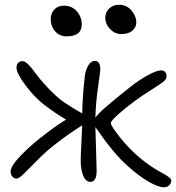

<svg xmlns="http://www.w3.org/2000/svg" viewBox="-20 -734 746 813"><path d="M493.2 -589.8Q466.3 -589.8 446 -611.1Q425.8 -632.3 425.8 -659.2Q425.8 -682.1 442.4 -698Q459 -713.9 483.9 -713.9Q515.6 -713.9 536.4 -689.9Q557.1 -666 557.1 -638.2Q557.1 -619.6 541 -604.7Q524.9 -589.8 493.2 -589.8ZM262.2 -580.1Q232.4 -580.1 213.6 -601.3Q194.8 -622.6 194.8 -653.8Q194.8 -677.2 210 -693.6Q225.1 -710 249 -710Q285.2 -710 305.7 -685.8Q326.2 -661.6 326.2 -630.9Q326.2 -580.1 262.2 -580.1ZM50.8 22Q39.1 22 32 13.4Q24.9 4.9 24.9 -7.8Q24.9 -31.2 71.3 -78.9Q117.7 -126.5 183.1 -174.8Q212.9 -198.2 259.8 -228Q221.2 -249.5 166 -291Q125 -323.2 87.4 -373.5Q49.8 -423.8 49.8 -448.2Q49.8 -460 56.4 -467.5Q63 -475.1 75.2 -475.1Q85.9 -475.1 100.6 -460.2Q115.2 -445.3 130.6 -423.6Q146 -401.9 176.5 -368.7Q207 -335.4 242.2 -307.1Q287.6 -275.9 328.1 -253.9Q329.6 -333.5 339.8 -417Q342.8 -437.5 354 -456.8Q365.2 -476.1 381.8 -476.1Q404.8 -476.1 404.8 -439Q404.8 -433.6 395.3 -366.7Q385.7 -299.8 383.8 -236.8Q386.2 -239.7 392.6 -246.6Q398.9 -253.4 401.9 -256.8Q430.2 -285.2 527.8 -362.8Q564.9 -392.6 604 -414.3Q643.1 -436 661.1 -436Q685.1 -436 685.1 -410.2Q685.1 -398.9 671.4 -387.7Q657.7 -376.5 619.6 -352.8Q581.5 -329.1 553.2 -308.1Q511.2 -277.3 480.2 -249.5Q449.2 -221.7 449.2 -212.9Q449.2 -201.7 486.8 -153.8Q524.4 -106 571.8 -65.9Q595.2 -45.9 622.1 -28.3Q648.9 -10.7 665.5 -2.2Q682.1 6.3 693.6 14.9Q705.1 23.4 705.1 30.8Q705.1 42 696.5 50.5Q688 59.1 674.8 59.1Q650.4 59.1 608.6 34.9Q566.9 10.7 521 -30.8Q462.9 -82 395 -180.2Q387.7 -189.9 383.8 -195.8Q384.3 -177.2 386.7 -103.5Q389.2 -29.8 389.2 -11.2Q389.2 36.1 362.8 36.1Q352.1 36.1 343.5 27.6Q335 19 330.6 5.6Q326.2 -7.8 324 -22Q321.8 -36.1 321.8 -49.8Q321.8 -75.2 324.5 -126.7Q327.1 -178.2 328.1 -203.1Q273.4 -169.4 220.2 -127.9Q179.2 -97.2 140.4 -58.1Q101.6 -19 81.1 1.5Q60.5 22 50.8 22Z"/></svg>

Font: Shantell Sans Irregular Bouncy
Style: Regular
Weight: 300
Designer: Stephen Nixon, Anya Danilova, Shantell Martin
Foundry: Arrow Type
Version: Version 1.006;[9816181b4]